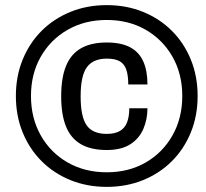

<svg xmlns="http://www.w3.org/2000/svg" viewBox="-20 -718 804 750"><path d="M397 12Q320 12 255 -14.5Q190 -41 142.5 -88.5Q95 -136 68.5 -201Q42 -266 42 -343Q42 -420 68.5 -485Q95 -550 142.5 -597.5Q190 -645 255 -671.5Q320 -698 397 -698Q474 -698 539 -671.5Q604 -645 651.5 -597.5Q699 -550 725.5 -485Q752 -420 752 -343Q752 -266 725.5 -201Q699 -136 651.5 -88.5Q604 -41 539 -14.5Q474 12 397 12ZM397 -132Q336 -132 296.5 -154.5Q257 -177 238 -223.5Q219 -270 219 -342Q219 -414 238 -460.5Q257 -507 296.5 -529.5Q336 -552 397 -552Q453 -552 488 -533.5Q523 -515 539.5 -478.5Q556 -442 556 -388H481Q481 -423 473.5 -445.5Q466 -468 448 -478.5Q430 -489 397 -489Q344 -489 319.5 -455.5Q295 -422 295 -342V-341Q295 -262 318.5 -228.5Q342 -195 397 -195Q429 -195 448.5 -206.5Q468 -218 476.5 -240.5Q485 -263 485 -295H556Q556 -252 540 -214.5Q524 -177 489 -154.5Q454 -132 397 -132ZM397 -45Q483 -45 549.5 -83.5Q616 -122 654 -189.5Q692 -257 692 -343Q692 -429 654 -496Q616 -563 549.5 -601.5Q483 -640 397 -640Q311 -640 244 -601.5Q177 -563 139 -496Q101 -429 101 -343Q101 -257 139 -189.5Q177 -122 244 -83.5Q311 -45 397 -45Z"/></svg>

Font: Archivo Variable SemiBold
Style: Italic
Weight: 600
Italic angle: -10°
Designer: Hector Gatti
Foundry: Omnibus-Type
Version: Version 2.001